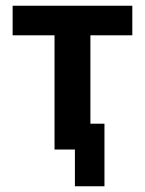

<svg xmlns="http://www.w3.org/2000/svg" viewBox="-20 -521 505 669"><path d="M241 128V0H170V-398H24V-501H441V-398H295V-90H344V128Z"/></svg>

Font: Nunito Sans 7pt Condensed
Style: Bold
Weight: 700
Width: 3
Designer: Vernon Adams
Foundry: Vernon Adams
Version: Version 3.101;gftools[0.9.27]